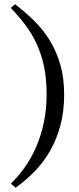

<svg xmlns="http://www.w3.org/2000/svg" viewBox="-20 -684 373 903"><path d="M30.8 179.7Q65.9 146 96.7 102.5Q127.4 59.1 150.1 6.8Q172.9 -45.4 186 -107.2Q199.2 -168.9 199.2 -239.3Q199.2 -312.5 187.3 -370.1Q175.3 -427.7 153.1 -476.1Q130.9 -524.4 99.9 -565.7Q68.8 -606.9 30.8 -647L50.8 -664.1Q99.1 -627.4 141.4 -585.7Q183.6 -543.9 214.8 -492.7Q246.1 -441.4 263.9 -379.2Q281.7 -316.9 281.7 -239.3Q281.7 -161.1 264.6 -96.4Q247.6 -31.7 217.3 22.2Q187 76.2 145.3 119.6Q103.5 163.1 53.7 198.7Z"/></svg>

Font: PT Astra Serif
Style: Regular
Weight: 400
Designer: A.Korolkova, I. Chaeva
Foundry: ParaType Ltd
Version: Version 1.002